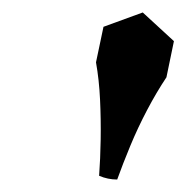

<svg xmlns="http://www.w3.org/2000/svg" viewBox="-20 -764 299 308"><path d="M146 -721 209 -744 259 -698 247 -640Q231 -616 216 -587.5Q201 -559 189 -530Q177 -501 168 -476Q153 -476 139 -482Q141 -509 141.5 -540.5Q142 -572 140.5 -604Q139 -636 134 -664Z"/></svg>

Font: Poltawski Nowy Medium
Style: Italic
Weight: 500
Italic angle: -12°
Version: Version 1.001;gftools[0.9.25]